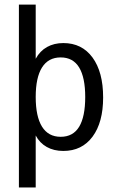

<svg xmlns="http://www.w3.org/2000/svg" viewBox="-20 -655 540 848"><path d="M137.7 -56.6V172.9H63.5V-634.8H137.7V-395.5Q156.2 -429.7 187.5 -447.3Q218.8 -464.8 259.8 -464.8Q341.8 -464.8 388.7 -400.9Q435.5 -336.9 435.5 -224.6Q435.5 -114.3 388.7 -51.3Q341.8 11.7 259.8 11.7Q217.8 11.7 186.5 -5.9Q155.3 -23.4 137.7 -56.6ZM356.4 -226.6Q356.4 -312.5 329.6 -356.9Q302.7 -401.4 248 -401.4Q193.4 -401.4 165.5 -356.9Q137.7 -312.5 137.7 -226.6Q137.7 -140.6 165.5 -95.7Q193.4 -50.8 248 -50.8Q302.7 -50.8 329.6 -95.2Q356.4 -139.6 356.4 -226.6Z"/></svg>

Font: BabelStone Xiangqi
Style: Regular
Weight: 400
Designer: Andrew West
Foundry: BabelStone
Version: Version 11.000 June 09, 2018